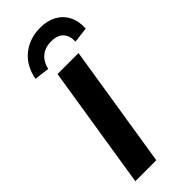

<svg xmlns="http://www.w3.org/2000/svg" viewBox="-300 -992 1035 1035"><g transform="rotate(-45 218.0 -474.0)"><path d="M43 0 155 -705H315L203 0ZM139 -760 53 -771Q68 -854 125.5 -901Q183 -948 266 -948Q320 -948 359.5 -926Q399 -904 419 -864.5Q439 -825 436 -771L347 -760Q349 -804 326 -829Q303 -854 255 -854Q208 -854 178.5 -829Q149 -804 139 -760Z"/></g></svg>

Font: Nunito Sans 9pt ExtraBold
Style: Italic
Weight: 800
Italic angle: -9°
Version: Version 3.101;gftools[0.9.27]